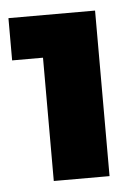

<svg xmlns="http://www.w3.org/2000/svg" viewBox="-39 -812 349 484"><g transform="rotate(-5 135.0 -569.5)"><path d="M0 -778.8H219.2V-359.9H78.1V-671.9H0Z"/></g></svg>

Font: Montserrat arm ExtraBold
Style: Regular
Weight: 800
Designer: Julieta Ulanovsky
Foundry: Julieta Ulanovsky
Version: Version 6.000;PS 006.000;hotconv 1.0.88;makeotf.lib2.5.64775